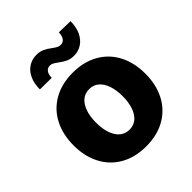

<svg xmlns="http://www.w3.org/2000/svg" viewBox="-205 -868 1008 1008"><g transform="rotate(-45 299.0 -364.0)"><path d="M32.2 -263.7Q32.2 -345.2 64.5 -407Q96.7 -468.8 157 -502.9Q217.3 -537.1 298.8 -537.1Q380.4 -537.1 440.7 -502.9Q501 -468.8 533.2 -407Q565.4 -345.2 565.4 -263.7Q565.4 -182.1 533.2 -120.4Q501 -58.6 440.7 -24.4Q380.4 9.8 298.8 9.8Q217.3 9.8 157 -24.4Q96.7 -58.6 64.5 -120.4Q32.2 -182.1 32.2 -263.7ZM397.5 -264.6Q397.5 -309.1 386 -343.3Q374.5 -377.4 352.5 -396.2Q330.6 -415 299.8 -415Q252.4 -415 226.3 -374Q200.2 -333 200.2 -264.6Q200.2 -196.3 226.3 -155.3Q252.4 -114.3 299.8 -114.3Q330.6 -114.3 352.5 -133.1Q374.5 -151.9 386 -186Q397.5 -220.2 397.5 -264.6ZM229.5 -738.3Q254.9 -738.3 274.2 -729.5Q293.5 -720.7 313.5 -705.1Q327.6 -694.8 337.2 -689.7Q346.7 -684.6 356.4 -684.6Q376.5 -684.6 386.5 -698.5Q396.5 -712.4 397.5 -738.3L482.4 -736.3Q481.9 -691.9 466.8 -660.2Q451.7 -628.4 426 -611.8Q400.4 -595.2 368.2 -594.7Q341.8 -594.7 323.7 -603.3Q305.7 -611.8 285.2 -627Q270 -638.2 260.7 -643.3Q251.5 -648.4 240.2 -648.4Q222.7 -648.4 212.4 -634.5Q202.1 -620.6 202.1 -595.7L115.2 -596.7Q115.2 -641.6 130.4 -673.3Q145.5 -705.1 171.4 -721.4Q197.3 -737.8 229.5 -738.3Z"/></g></svg>

Font: Pretendard GOV ExtraBold
Style: Regular
Weight: 800
Designer: Base glyphs from Inter by Rasmus Andersson; Hangeul glyphs from Noto Sans CJK(Source Han Sans) by Jang Soo-young and Kan
Foundry: Kil Hyung-jin
Version: Version 1.309